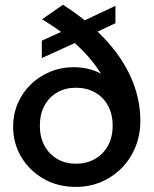

<svg xmlns="http://www.w3.org/2000/svg" viewBox="-20 -754 634 790"><path d="M292 15Q217.5 15 159.2 -18.5Q101 -52 67.5 -108.2Q34 -164.5 34 -233Q34 -283.5 52.8 -327.8Q71.5 -372 105.5 -405.5Q139.5 -439 185.2 -458.2Q231 -477.5 284 -477.5Q309.5 -477.5 335.8 -472.2Q362 -467 385.8 -455.8Q409.5 -444.5 429.5 -427L413.5 -420Q395 -455 369.2 -489Q343.5 -523 310.8 -555.2Q278 -587.5 238.5 -617.2Q199 -647 153 -674.5L239 -734.5Q340 -670 411.2 -594Q482.5 -518 520 -432.8Q557.5 -347.5 557.5 -256.5Q557.5 -200 537.8 -150.5Q518 -101 482 -64Q446 -27 397.8 -6Q349.5 15 292 15ZM292 -80.5Q336.5 -80.5 370.8 -100Q405 -119.5 424.2 -154.5Q443.5 -189.5 443.5 -237Q443.5 -284.5 424.2 -319.5Q405 -354.5 370.8 -373.8Q336.5 -393 292 -393Q249 -393 215.5 -373.8Q182 -354.5 163 -319.5Q144 -284.5 144 -237Q144 -189.5 163 -154.5Q182 -119.5 215.5 -100Q249 -80.5 292 -80.5ZM152 -515V-586.5L306.5 -657V-660L455 -730V-658.5L306.5 -588.5V-585.5Z"/></svg>

Font: Geologica Cursive
Style: Regular
Weight: 400
Designer: Sindre Bremnes, Frode Helland
Foundry: Monokrom Skriftforlag AS
Version: Version 1.010;gftools[0.9.28]